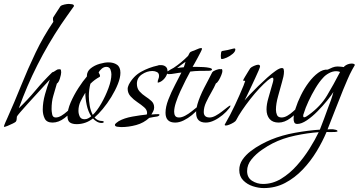

<svg xmlns="http://www.w3.org/2000/svg" viewBox="-27 -625 1829 979"><path d="M-6 22Q-7 22 -7 21.5Q-7 21 -7 21Q-7 16 0.5 -1Q8 -18 10 -22Q47 -105 81 -189.5Q115 -274 154.5 -356.5Q194 -439 245 -514Q243 -522 243 -528Q243 -533 244 -536L281 -593Q287 -599 301.5 -602Q316 -605 324 -605Q328 -605 339 -603.5Q350 -602 350 -595Q350 -592 349 -592Q333 -570 317 -547Q301 -524 285 -501Q150 -299 69 -73Q114 -116 154 -164Q194 -212 238 -255Q240 -257 242.5 -257.5Q245 -258 247 -259Q252 -262 259.5 -267Q267 -272 272 -272Q272 -272 272 -271H273Q274 -272 278 -272Q283 -272 284 -266Q285 -260 285 -256Q285 -246 278.5 -225Q272 -204 263 -199Q253 -164 244.5 -135.5Q236 -107 236 -68Q236 -58 239 -42Q242 -26 257 -26Q271 -26 286 -35Q301 -44 315 -56.5Q329 -69 339 -78Q349 -87 352 -87Q354 -87 354 -84Q354 -81 352 -77Q350 -73 348 -71Q332 -46 302 -23Q272 0 241 0Q211 0 201 -20.5Q191 -41 191 -66Q191 -103 202.5 -144Q214 -185 227 -219Q221 -213 203 -193Q185 -173 161 -147Q137 -121 114 -95.5Q91 -70 75.5 -52Q60 -34 59 -30Q58 -24 58 -17.5Q58 -11 54 -5Q52 -2 39 4.5Q26 11 12.5 16.5Q-1 22 -6 22Z M364 8Q342 8 329.5 -0.5Q317 -9 317 -34Q317 -65 333.5 -103Q350 -141 373 -176.5Q396 -212 416 -235V-237Q416 -261 435.5 -276.5Q455 -292 481 -299.5Q507 -307 526 -307Q552 -307 569.5 -295Q587 -283 587 -254Q587 -229 574 -196.5Q561 -164 540.5 -130.5Q520 -97 497 -69.5Q474 -42 455 -26Q470 -8 494 -8Q496 -8 499 -7Q502 -6 502 -4Q502 0 498.5 1Q495 2 492 2Q479 2 467.5 -4.5Q456 -11 447 -21Q410 8 364 8ZM446 -39Q468 -60 489.5 -97.5Q511 -135 526 -175.5Q541 -216 541 -246Q541 -258 536 -271Q531 -284 515 -284Q503 -284 492 -275Q481 -266 476 -255Q478 -252 480.5 -247Q483 -242 483 -238Q483 -234 481 -233Q468 -226 456.5 -217.5Q445 -209 434 -198Q430 -183 428 -167Q426 -151 426 -135Q426 -112 430.5 -86Q435 -60 446 -39ZM404 -17Q414 -17 422.5 -21.5Q431 -26 438 -32Q422 -57 415 -90Q408 -123 408 -152Q395 -131 384 -108.5Q373 -86 373 -60Q373 -45 379.5 -31Q386 -17 404 -17Z M591 23Q587 23 573 21.5Q559 20 559 12Q559 7 566.5 1.5Q574 -4 578 -7Q606 -23 648 -30.5Q690 -38 721 -41Q723 -45 723 -49Q723 -65 708 -78Q693 -91 673.5 -104Q654 -117 639 -133.5Q624 -150 624 -172Q624 -178 626 -183.5Q628 -189 630 -194Q653 -237 692.5 -259Q732 -281 778 -291Q782 -293 786 -293Q790 -293 794 -293Q808 -293 817.5 -285.5Q827 -278 827 -263Q827 -244 813 -226.5Q799 -209 781 -204H778Q777 -204 777 -206Q777 -214 780.5 -222Q784 -230 784 -238Q784 -252 773.5 -257.5Q763 -263 750 -263Q722 -263 696.5 -245.5Q671 -228 671 -198Q671 -174 684.5 -159Q698 -144 715 -133Q732 -122 745.5 -109.5Q759 -97 759 -77Q759 -67 754.5 -58Q750 -49 745 -41Q754 -42 762.5 -42.5Q771 -43 780 -43Q786 -43 786 -40Q786 -36 782 -34Q778 -32 775 -31Q765 -30 755 -28Q745 -26 734 -24Q706 2 667.5 12.5Q629 23 591 23Z M866 0Q817 0 817 -50Q817 -80 831.5 -117.5Q846 -155 865.5 -192Q885 -229 898 -255Q884 -254 865.5 -250.5Q847 -247 834 -247Q830 -247 826.5 -248.5Q823 -250 823 -254Q823 -260 829 -262Q836 -267 843.5 -271Q851 -275 858 -279Q878 -292 896.5 -307.5Q915 -323 932 -340Q936 -348 939.5 -354.5Q943 -361 953 -364Q961 -366 976 -373Q991 -380 998 -380Q1003 -380 1003 -376Q1003 -373 996.5 -360Q990 -347 981 -330.5Q972 -314 964.5 -300.5Q957 -287 955 -284Q961 -284 976.5 -284Q992 -284 1010 -283Q1028 -282 1041 -279Q1054 -276 1054 -271Q1054 -267 1048.5 -265.5Q1043 -264 1037 -264Q1013 -264 989.5 -263.5Q966 -263 943 -260Q933 -242 919.5 -215.5Q906 -189 892.5 -159.5Q879 -130 870 -102.5Q861 -75 861 -55Q861 -42 866.5 -34Q872 -26 886 -26Q900 -26 917 -35Q934 -44 949.5 -56.5Q965 -69 976.5 -78Q988 -87 991 -87Q992 -87 992 -86.5Q992 -86 992 -86Q992 -82 989.5 -77.5Q987 -73 985 -71Q972 -55 952 -38.5Q932 -22 909.5 -11Q887 0 866 0ZM876 -278Q885 -280 893.5 -280.5Q902 -281 910 -282Q913 -289 915 -296Q917 -303 919 -310Q908 -303 897.5 -294.5Q887 -286 876 -278Z M1103 -324Q1100 -324 1099.5 -331.5Q1099 -339 1099 -341Q1099 -344 1100 -354Q1101 -364 1106 -365Q1120 -367 1134 -370Q1148 -373 1162 -377Q1164 -378 1168 -378Q1173 -378 1173 -373Q1173 -362 1159.5 -350.5Q1146 -339 1129.5 -331.5Q1113 -324 1103 -324ZM1022 0Q973 0 973 -50Q973 -71 979.5 -93Q986 -115 994 -134Q1003 -156 1014 -177Q1025 -198 1036 -219Q1041 -228 1045.5 -237.5Q1050 -247 1055 -256Q1060 -263 1074 -268Q1088 -273 1096 -273Q1097 -273 1096 -272.5Q1095 -272 1095 -272Q1095 -272 1095.5 -272Q1096 -272 1096 -271Q1098 -273 1101 -273Q1105 -273 1106 -269.5Q1107 -266 1107 -263Q1107 -256 1101.5 -242Q1096 -228 1088.5 -215.5Q1081 -203 1074 -200Q1065 -179 1050.5 -154Q1036 -129 1024 -103.5Q1012 -78 1012 -54Q1012 -26 1042 -26Q1056 -26 1072.5 -35Q1089 -44 1105 -56.5Q1121 -69 1132.5 -78Q1144 -87 1147 -87Q1148 -87 1148 -86.5Q1148 -86 1148 -86Q1148 -82 1145 -77.5Q1142 -73 1140 -71Q1128 -55 1108 -38.5Q1088 -22 1065.5 -11Q1043 0 1022 0Z M1125 15Q1118 15 1119 10Q1147 -38 1170.5 -88Q1194 -138 1215 -189Q1215 -191 1219 -200.5Q1223 -210 1223 -211Q1223 -214 1218 -213Q1213 -212 1213 -216Q1213 -218 1221 -231.5Q1229 -245 1238 -259.5Q1247 -274 1249 -277Q1254 -283 1268 -289Q1282 -295 1289 -295Q1299 -295 1299 -286Q1299 -283 1292 -266Q1285 -249 1274 -226Q1263 -203 1252 -179Q1241 -155 1232 -137Q1223 -119 1220 -113Q1228 -123 1246.5 -142.5Q1265 -162 1288.5 -185Q1312 -208 1336 -229.5Q1360 -251 1379.5 -264.5Q1399 -278 1410 -278Q1418 -278 1419.5 -272Q1421 -266 1421 -261Q1421 -248 1418 -234Q1415 -220 1411 -207Q1403 -177 1391.5 -136.5Q1380 -96 1380 -66Q1380 -51 1385.5 -38.5Q1391 -26 1409 -26Q1423 -26 1438.5 -35Q1454 -44 1467.5 -56.5Q1481 -69 1491.5 -78Q1502 -87 1505 -87Q1506 -87 1506 -85Q1506 -82 1504.5 -77.5Q1503 -73 1501 -71Q1485 -46 1454.5 -23Q1424 0 1394 0Q1363 0 1347.5 -18.5Q1332 -37 1332 -67Q1332 -93 1341.5 -125Q1351 -157 1358 -183Q1360 -191 1363.5 -202Q1367 -213 1367 -221Q1367 -223 1366 -226Q1365 -229 1362 -229Q1357 -229 1349.5 -223.5Q1342 -218 1338 -215Q1319 -199 1295.5 -174Q1272 -149 1249 -119.5Q1226 -90 1207 -62Q1188 -34 1177 -12Q1175 -7 1164.5 -0.5Q1154 6 1142.5 10.5Q1131 15 1125 15Z M1318 334Q1291 334 1262 324.5Q1233 315 1213 294.5Q1193 274 1193 242Q1193 213 1209.5 189Q1226 165 1251.5 145.5Q1277 126 1305 111Q1333 96 1355 87Q1411 64 1477.5 52Q1544 40 1604 36Q1615 8 1625.5 -20Q1636 -48 1646 -76Q1654 -96 1661 -116Q1668 -136 1673 -156Q1663 -139 1641 -112Q1619 -85 1592 -57.5Q1565 -30 1537.5 -11.5Q1510 7 1489 7Q1477 7 1473.5 -1Q1470 -9 1470 -19Q1470 -40 1480 -72Q1490 -104 1507.5 -139.5Q1525 -175 1547.5 -205Q1570 -235 1595 -253.5Q1620 -272 1644 -270Q1656 -276 1668.5 -281Q1681 -286 1694 -286Q1702 -286 1710.5 -285Q1719 -284 1727 -283L1728 -286Q1745 -301 1768 -301Q1771 -301 1776.5 -299.5Q1782 -298 1782 -293Q1782 -292 1781.5 -291.5Q1781 -291 1781 -291L1769 -270Q1756 -246 1745 -220Q1734 -194 1723 -168Q1703 -118 1683 -67Q1663 -16 1643 35Q1650 34 1656.5 34Q1663 34 1670 34Q1673 34 1683.5 36.5Q1694 39 1694 44Q1694 47 1681 48Q1668 49 1655 48.5Q1642 48 1641 48H1638Q1618 96 1587.5 146.5Q1557 197 1516.5 239.5Q1476 282 1426.5 308Q1377 334 1318 334ZM1524 -27Q1529 -27 1536 -31.5Q1543 -36 1547 -39Q1607 -82 1640.5 -138Q1674 -194 1707 -258Q1703 -260 1697.5 -261Q1692 -262 1687 -262Q1669 -262 1650.5 -252Q1632 -242 1620 -228Q1601 -208 1581.5 -175.5Q1562 -143 1546 -108.5Q1530 -74 1522 -47Q1519 -41 1519 -34Q1519 -27 1524 -27ZM1314 313Q1363 313 1406.5 286.5Q1450 260 1486.5 219Q1523 178 1551.5 132.5Q1580 87 1598 49Q1541 53 1477.5 66.5Q1414 80 1363 106Q1339 118 1308.5 139Q1278 160 1255.5 187.5Q1233 215 1233 247Q1233 281 1258.5 297Q1284 313 1314 313Z"/></svg>

Font: Bonheur Royale
Style: Regular
Weight: 400
Designer: Robert E. Leuschke
Foundry: Robert E. Leuschke
Version: Version 1.010; ttfautohint (v1.8.3)